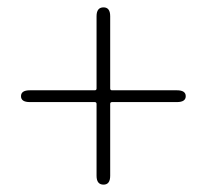

<svg xmlns="http://www.w3.org/2000/svg" viewBox="-20 -624 561 521"><path d="M261 -123Q242 -123 242 -147V-342Q242 -347 237 -347H61Q37 -347 37 -363Q37 -379 61 -379H237Q242 -379 242 -384V-580Q242 -604 261 -604Q279 -604 279 -580V-384Q279 -379 284 -379H460Q484 -379 484 -363Q484 -347 460 -347H284Q279 -347 279 -342V-147Q279 -123 261 -123Z"/></svg>

Font: Resource Han Rounded JP ExtraLight
Style: Regular
Weight: 250
Designer: Cyano Hao (round all glyphs); Ryoko NISHIZUKA 西塚涼子 (kana, bopomofo & ideographs); Paul D. Hunt (Latin, Greek & Cyrillic)
Foundry: Cyano Hao
Version: 0.990